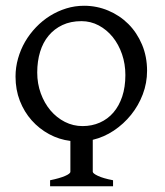

<svg xmlns="http://www.w3.org/2000/svg" viewBox="-20 -650 577 670"><path d="M417.5 -388.2Q417.5 -426.8 405.8 -460.9Q394 -495.1 373.3 -520.8Q352.5 -546.4 324.5 -561.3Q296.4 -576.2 264.2 -576.2Q226.6 -576.2 198 -562.7Q169.4 -549.3 149.7 -525.6Q129.9 -502 119.9 -469Q109.9 -436 109.9 -397Q109.9 -358.4 122.3 -324.2Q134.8 -290 156.2 -264.6Q177.7 -239.3 206.5 -224.6Q235.4 -210 268.1 -210Q300.8 -210 328.4 -222.2Q356 -234.4 375.7 -257.3Q395.5 -280.3 406.5 -313.2Q417.5 -346.2 417.5 -388.2ZM493.2 -402.8Q493.2 -360.4 478.3 -321Q463.4 -281.7 437.5 -249.5Q411.6 -217.3 377.2 -194.3Q342.8 -171.4 303.7 -162.1V-50.8Q303.7 -44.9 321.5 -36.4Q339.4 -27.8 374.5 -21V0H154.8V-21Q188 -27.8 206.8 -35.9Q225.6 -43.9 225.6 -50.8V-158.2Q186 -163.1 151.4 -181.9Q116.7 -200.7 90.6 -230Q64.5 -259.3 49.3 -298.1Q34.2 -336.9 34.2 -382.8Q34.2 -415 43 -446Q51.8 -477.1 67.6 -504.4Q83.5 -531.7 105.7 -554.9Q127.9 -578.1 154.5 -594.7Q181.2 -611.3 211.2 -620.6Q241.2 -629.9 273.4 -629.9Q317.9 -629.9 357.9 -613Q397.9 -596.2 428 -566.2Q458 -536.1 475.6 -494.4Q493.2 -452.6 493.2 -402.8Z"/></svg>

Font: Noto Serif Devanagari
Style: Bold
Weight: 700
Designer: Monotype Design Team
Foundry: Monotype Imaging Inc.
Version: Version 1.01